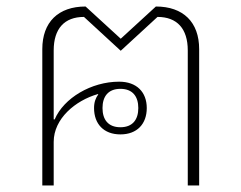

<svg xmlns="http://www.w3.org/2000/svg" viewBox="-20 -570 742 590"><path d="M110 0H145V-134C145 -205 211 -261 281 -281L282 -280C274 -269 269 -256 269 -238C269 -189 299 -157 350 -157C401 -157 431 -189 431 -238C431 -287 400 -319 346 -319C261 -319 176 -269 148 -203H145V-415C145 -482 178 -518 238 -518L351 -414L464 -518C524 -518 557 -482 557 -415V0H592V-419C592 -502 543 -550 459 -550L351 -451L243 -550C159 -550 110 -502 110 -419ZM350 -179C312 -179 295 -203 295 -238C295 -273 312 -297 350 -297C388 -297 405 -273 405 -238C405 -203 388 -179 350 -179Z"/></svg>

Font: IBM Plex Thai Looped ExtraLight
Style: Regular
Weight: 200
Designer: Mike Abbink, Paul van der Laan, Pieter van Rosmalen, Ben Mitchell, Mark Frömberg
Foundry: Bold Monday
Version: Version 1.0